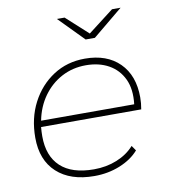

<svg xmlns="http://www.w3.org/2000/svg" viewBox="-81 -789 756 861"><g transform="rotate(-10 296.5 -358.5)"><path d="M280 3Q171 3 109.5 -53.5Q48 -110 48 -212Q48 -301 84.5 -371Q121 -441 184 -482Q247 -523 328 -523Q428 -523 485.5 -466Q543 -409 543 -309Q543 -282 538 -255H82Q80 -234 80 -213Q80 -123 131.5 -75Q183 -27 283 -27Q340 -27 388 -46.5Q436 -66 467 -101L483 -78Q451 -41 397 -19Q343 3 280 3ZM87 -283H511Q519 -351 497 -397.5Q475 -444 431 -468.5Q387 -493 327 -493Q267 -493 217 -466.5Q167 -440 133 -392.5Q99 -345 87 -283ZM347 -607 236 -720H271L370 -630L487 -720H526L389 -607Z"/></g></svg>

Font: Montserrat ExtraLight
Style: Italic
Weight: 200
Italic angle: -11.3°
Designer: Julieta Ulanovsky
Foundry: Julieta Ulanovsky
Version: Version 9.000; ttfautohint (v1.8.4.7-5d5b)